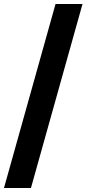

<svg xmlns="http://www.w3.org/2000/svg" viewBox="-20 -828 436 968"><path d="M0 120 260 -808H396L136 120Z"/></svg>

Font: Encode Sans SmExp SmBold
Style: Regular
Weight: 600
Width: 6
Designer: Multiple Designers
Foundry: Impallari Type
Version: Version 3.002; ttfautohint (v1.8.3) -l 8 -r 50 -G 200 -x 14 